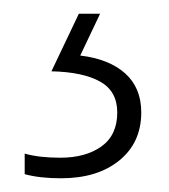

<svg xmlns="http://www.w3.org/2000/svg" viewBox="-20 -20 247 280"><path d="M186 144Q186 188 154 214Q122 240 69 240Q38 240 16 234V204Q37 210 68 210Q105 210 128 193.5Q151 177 151 144Q151 113 126 99Q101 85 55 84L95 0H126L97 61Q139 66 162.5 87Q186 108 186 144Z"/></svg>

Font: Noto Sans Lao Looped SemiCondensed ExtraLight
Style: Regular
Weight: 200
Width: 4
Designer: Mark Frömberg, Ben Mitchell
Foundry: The Fontpad Ltd
Version: Version 1.002; ttfautohint (v1.8.4.7-5d5b)